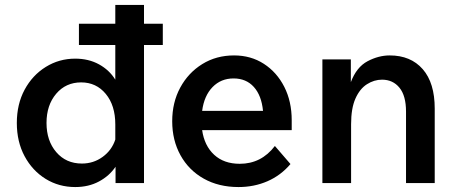

<svg xmlns="http://www.w3.org/2000/svg" viewBox="-20 -740 1845 776"><path d="M562 0H447V-66Q422 -29 380 -6.5Q338 16 284 16Q218 16 164.5 -17Q111 -50 79.5 -108.5Q48 -167 48 -243Q48 -319 79.5 -377.5Q111 -436 165 -469.5Q219 -503 284 -503Q338 -503 380 -480Q422 -457 446 -418V-558H299V-644H446V-720H562V-644H638V-558H562ZM168 -243Q168 -171 207.5 -125Q247 -79 311 -79Q358 -79 395 -106Q432 -133 446 -176V-237Q446 -314 407.5 -360.5Q369 -407 308 -407Q246 -407 207 -361Q168 -315 168 -243Z M1091 -150 1154 -77Q1115 -31 1061 -7.5Q1007 16 944 16Q864 16 803.5 -18Q743 -52 709.5 -112.5Q676 -173 676 -250Q676 -326 708.5 -386Q741 -446 797.5 -481Q854 -516 926 -516Q994 -516 1046.5 -482Q1099 -448 1129 -389Q1159 -330 1159 -254V-214H797Q806 -151 845.5 -114.5Q885 -78 949 -78Q1036 -78 1091 -150ZM924 -423Q873 -423 839 -388Q805 -353 797 -292H1043Q1037 -354 1006 -388.5Q975 -423 924 -423Z M1737 0H1621V-289Q1621 -353 1594.5 -385.5Q1568 -418 1524 -418Q1492 -418 1463 -399.5Q1434 -381 1416.5 -341.5Q1399 -302 1399 -238V0H1283V-500H1398V-408Q1421 -469 1465.5 -492.5Q1510 -516 1555 -516Q1640 -516 1688.5 -460.5Q1737 -405 1737 -301Z"/></svg>

Font: Wix Madefor Text SemiBold
Style: Regular
Weight: 600
Designer: Dalton Maag Ltd
Foundry: Dalton Maag Ltd
Version: Version 3.100